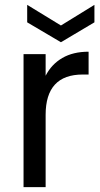

<svg xmlns="http://www.w3.org/2000/svg" viewBox="-20 -771 413 791"><path d="M168 -459Q192 -506 236.5 -532Q281 -558 345 -558V-464H321Q168 -464 168 -298V0H77V-548H168ZM369 -679 231 -597 92 -679V-751L231 -666L369 -751Z"/></svg>

Font: A Bank Premium Regular
Style: Regular
Weight: 400
Designer: Ninad Kale (Devanagari), Jonny Pinhorn (Latin), Htun Naung (Myanmar)
Foundry: Indian Type Foundry
Version: 4.004